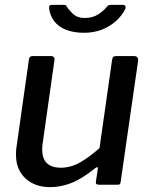

<svg xmlns="http://www.w3.org/2000/svg" viewBox="-20 -761 623 791"><path d="M187 10Q124 10 85 -26Q46 -62 46 -122Q46 -129 46 -135.5Q46 -142 47 -148L99 -515Q100 -524 104 -527Q108 -530 116 -530H190Q198 -530 202 -525Q206 -520 204 -511L155 -165Q154 -160 154 -154.5Q154 -149 154 -145Q154 -106 174 -88Q194 -70 230 -70Q272 -70 311 -92.5Q350 -115 390 -151L442 -516Q444 -525 447.5 -527.5Q451 -530 461 -530H533Q541 -530 545.5 -525Q550 -520 549 -511L477 -11Q476 -5 474 -2.5Q472 0 465 0H387Q382 0 378 -2.5Q374 -5 375 -12L383 -66Q384 -71 381 -72Q378 -73 372 -68Q316 -23 272.5 -6.5Q229 10 187 10ZM486 -741Q494 -741 496.5 -735.5Q499 -730 495 -722Q482 -696 457.5 -674Q433 -652 400 -639Q367 -626 326 -626Q284 -626 253 -638Q222 -650 204 -673Q186 -696 182 -728Q182 -733 184 -737Q186 -741 194 -741H244Q251 -741 253 -737Q255 -733 260 -726Q267 -719 275.5 -709Q284 -699 297 -693Q310 -687 330 -687Q361 -687 384 -701.5Q407 -716 421 -734Q425 -739 429 -740Q433 -741 437 -741Z"/></svg>

Font: Libre Franklin Thin Medium
Style: Italic
Weight: 500
Italic angle: -8°
Version: Version 3.000